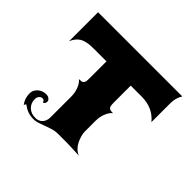

<svg xmlns="http://www.w3.org/2000/svg" viewBox="-129 -639 820 820"><g transform="rotate(45 281.0 -229.0)"><path d="M34.2 -312.5V-488.3H543Q527.3 -463.6 527.3 -432.6V-317.4Q488.8 -365.2 419.9 -365.2H354.5V-263.7Q354.5 -251 355.8 -243.9Q357.2 -236.8 361.5 -233.4Q365.7 -230 370.2 -229.2Q374.8 -228.5 384 -228.5Q371.1 -218.3 362.8 -197.3Q354.5 -176.3 354.5 -152.3V-87.9Q354.5 -77.4 358 -64.2Q361.6 -51 367.9 -37.7Q374.3 -24.4 385.1 -13.2Q396 -2 409.2 2.9Q405.5 2.9 378.1 1.5Q350.6 0 338.6 0H279.3Q261 0 239 7.6Q217 15.1 196.9 22.6Q176.8 30 163.1 30Q143.1 30 127.9 24.7Q112.8 19.3 96.4 7.1Q90.6 10.7 90.6 17.1Q72.3 -5.4 72.3 -36.4Q72.3 -56.2 88 -70.2Q103.8 -84.2 126 -84.2Q136.5 -84.2 143.9 -78.5Q151.4 -72.8 151.4 -64.7Q151.4 -58.3 147.9 -53.7Q144.5 -49.1 139.6 -49.1Q139.6 -54 136 -57.4Q132.3 -60.8 127 -60.8Q117.9 -60.8 111.7 -53.3Q105.5 -45.9 105.5 -35.4Q105.5 -10.3 121.6 5.1Q137.7 20.5 164.1 20.5Q183.8 20.5 195.9 7.3Q208 -5.9 208 -26.4V-152.3Q208 -176.3 199.7 -197.3Q191.4 -218.3 178.5 -228.5Q187.7 -228.5 192.3 -229.2Q196.8 -230 201 -233.4Q205.3 -236.8 206.7 -243.9Q208 -251 208 -263.7V-365.2H131.8Q118.2 -365.2 108.2 -364.4Q98.1 -363.5 85.9 -360.5Q73.7 -357.4 64.9 -351.9Q56.2 -346.4 47.7 -336.4Q39.3 -326.4 34.2 -312.5Z"/></g></svg>

Font: Agreloy
Style: Medium
Weight: 400
Designer: gluk
Foundry: gluk
Version: Version 0.27